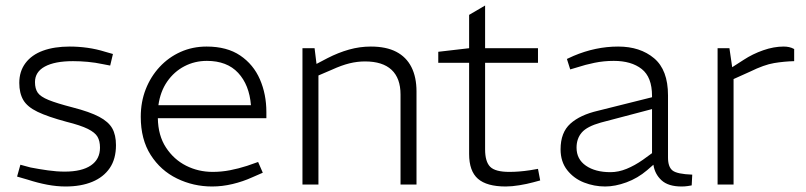

<svg xmlns="http://www.w3.org/2000/svg" viewBox="-20 -670 2926 697"><path d="M218 7Q186 7 151.5 0.5Q117 -6 80 -18L42 -29L54 -72L91 -62Q122 -56 154 -51.5Q186 -47 215 -47Q277 -47 310 -69.5Q343 -92 343 -134Q343 -158 334 -173.5Q325 -189 299 -202Q273 -215 221 -228Q154 -246 116.5 -264Q79 -282 64.5 -307Q50 -332 50 -369Q50 -411 72.5 -441Q95 -471 136 -486Q177 -501 233 -501Q265 -501 297.5 -496.5Q330 -492 362 -482L390 -474L380 -432L354 -437Q326 -443 298.5 -445.5Q271 -448 245 -448Q179 -448 143 -428.5Q107 -409 107 -372Q107 -348 117 -333.5Q127 -319 156.5 -307Q186 -295 244 -280Q306 -264 340 -246Q374 -228 387.5 -204Q401 -180 401 -143Q401 -93 378.5 -60Q356 -27 315 -10Q274 7 218 7Z M750 7Q682 7 622.5 -22Q563 -51 527 -107.5Q491 -164 491 -246Q491 -300 509 -346Q527 -392 559.5 -427Q592 -462 635.5 -481.5Q679 -501 730 -501Q804 -501 852 -468.5Q900 -436 923.5 -382Q947 -328 947 -263V-241H553Q554 -178 582.5 -134.5Q611 -91 655.5 -68.5Q700 -46 752 -46Q784 -46 815 -52Q846 -58 877 -68L917 -82L934 -43L895 -26Q862 -11 824.5 -2Q787 7 750 7ZM555 -288H891Q885 -362 844.5 -405.5Q804 -449 731 -449Q687 -449 649.5 -429.5Q612 -410 587 -374Q562 -338 555 -288Z M1078 0V-495H1122L1129 -438L1169 -459Q1208 -479 1247 -490Q1286 -501 1326 -501Q1382 -501 1418.5 -482Q1455 -463 1473.5 -426.5Q1492 -390 1492 -338V0H1434V-327Q1434 -386 1401.5 -416.5Q1369 -447 1305 -447Q1277 -447 1248.5 -440Q1220 -433 1185 -417L1136 -396V0Z M1816 7Q1747 7 1715 -21Q1683 -49 1683 -111V-442H1571V-482L1683 -495V-616L1741 -650V-495H1933V-442H1741V-128Q1741 -83 1759.5 -64.5Q1778 -46 1829 -46Q1847 -46 1865.5 -47.5Q1884 -49 1904 -52L1933 -57L1941 -15L1915 -8Q1893 -2 1865.5 2.5Q1838 7 1816 7Z M2177 7Q2137 7 2100 -7.5Q2063 -22 2039 -52.5Q2015 -83 2015 -128Q2015 -189 2050.5 -221Q2086 -253 2151 -268L2347 -317V-322Q2347 -390 2309.5 -419.5Q2272 -449 2208 -449Q2172 -449 2138 -442Q2104 -435 2077 -426L2050 -418L2038 -456L2062 -467Q2102 -484 2142.5 -492.5Q2183 -501 2224 -501Q2304 -501 2354.5 -458.5Q2405 -416 2405 -324V-98Q2405 -64 2421.5 -51Q2438 -38 2493 -36L2491 3Q2486 4 2476 5.5Q2466 7 2454 7Q2406 7 2381.5 -15.5Q2357 -38 2352 -72L2329 -52Q2295 -23 2254 -8Q2213 7 2177 7ZM2196 -45Q2225 -45 2254.5 -57Q2284 -69 2314 -90L2347 -114V-274L2161 -225Q2111 -211 2092 -189Q2073 -167 2073 -134Q2073 -92 2107 -68.5Q2141 -45 2196 -45Z M2585 0V-495H2628L2638 -426L2680 -453Q2712 -474 2750.5 -487.5Q2789 -501 2825 -501Q2835 -501 2844.5 -499Q2854 -497 2863 -492V-448Q2826 -447 2790 -441Q2754 -435 2703 -410L2643 -383V0Z"/></svg>

Font: REM ExtraLight
Style: Regular
Weight: 250
Designer: Octavio Pardo
Foundry: Ashler Design
Version: Version 1.005;gftools[0.9.28]